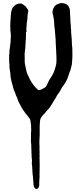

<svg xmlns="http://www.w3.org/2000/svg" viewBox="-20 -732 534 1258"><path d="M219 506Q213 506 209 501.5Q205 497 203 493Q200 485 200 478Q199 470 198.5 461.5Q198 453 197 444Q197 428 194 413Q194 407 193 401Q192 395 192 389Q193 387 192.5 384.5Q192 382 192 379Q191 374 191 369.5Q191 365 191 361Q190 357 190 351Q187 341 189 331Q191 316 188 306Q187 299 187 293Q187 287 187 281Q186 275 186 269Q186 263 186 257V249Q186 247 185.5 244.5Q185 242 185 239Q185 230 185 221Q185 212 183 203Q182 196 182.5 189.5Q183 183 183 177V149Q183 144 183 138.5Q183 133 184 128Q185 123 184.5 118.5Q184 114 184 110Q184 105 183.5 101Q183 97 184 93Q182 71 178 52L175 47Q171 42 167.5 36Q164 30 159 25Q144 8 132 -11Q129 -14 127 -17.5Q125 -21 123 -25Q121 -29 119 -32.5Q117 -36 115 -40Q111 -48 107 -55Q103 -62 100 -69Q96 -78 93.5 -87Q91 -96 86 -104Q85 -105 85 -105.5Q85 -106 85 -106Q79 -127 70 -144Q69 -149 67.5 -153.5Q66 -158 65 -163Q64 -168 62.5 -173.5Q61 -179 59 -184Q56 -194 54 -204Q52 -214 50 -224Q49 -226 49 -231Q49 -241 48 -250Q47 -259 45 -269Q42 -284 42 -300Q42 -305 42 -310Q42 -315 41 -319Q40 -322 40 -325.5Q40 -329 40 -333V-365Q40 -369 40 -372.5Q40 -376 41 -380Q41 -382 41.5 -383Q42 -384 42 -385Q41 -396 43 -407Q45 -418 46 -429Q46 -435 47 -438Q49 -448 49.5 -458Q50 -468 50 -478V-481Q52 -490 51 -499Q50 -508 50 -516Q49 -524 48 -532Q47 -540 48 -548Q47 -556 47 -565Q47 -574 48 -583Q48 -590 48.5 -597.5Q49 -605 50 -612Q50 -620 50.5 -627.5Q51 -635 52 -643Q53 -657 58 -671Q61 -682 72 -692Q79 -699 87.5 -703Q96 -707 106 -709H114Q124 -709 131 -703Q135 -700 138.5 -697Q142 -694 146 -692Q149 -689 150 -687Q152 -684 154 -681.5Q156 -679 157 -677Q169 -666 164 -652Q161 -642 161 -633Q160 -629 160 -625Q160 -621 160 -617Q160 -609 159 -601.5Q158 -594 156 -586Q155 -583 155 -577Q155 -570 154.5 -563Q154 -556 153 -548Q151 -539 154 -531Q156 -527 152 -524Q152 -524 151.5 -523Q151 -522 151 -521Q150 -514 150 -507.5Q150 -501 150 -494Q150 -485 149.5 -476.5Q149 -468 148 -460Q148 -456 148 -453Q148 -450 147 -446Q147 -433 146 -420.5Q145 -408 143 -395Q140 -379 142 -358V-329Q142 -317 145 -305Q147 -296 148.5 -287.5Q150 -279 152 -271Q155 -256 163 -238L170 -225Q175 -212 182.5 -200Q190 -188 198 -177Q204 -168 211 -161L229 -143Q236 -140 241 -142L246 -144Q251 -146 256 -148.5Q261 -151 265 -153L271 -156Q281 -163 285 -171Q288 -178 292 -185Q296 -194 300.5 -203.5Q305 -213 311 -221Q315 -227 318.5 -232.5Q322 -238 325 -244Q328 -249 331 -255Q334 -261 336 -268Q339 -277 342 -286.5Q345 -296 347 -306Q350 -320 350 -333V-355Q349 -369 348.5 -384.5Q348 -400 347 -419Q347 -425 346 -434.5Q345 -444 345 -454Q345 -463 344.5 -472Q344 -481 343 -490Q342 -507 340.5 -523Q339 -539 337 -555Q337 -557 336.5 -558.5Q336 -560 336 -561Q336 -571 335 -580Q334 -589 334 -599L330 -621Q329 -628 327.5 -634Q326 -640 324 -647Q323 -663 331 -680Q339 -697 355 -704Q362 -707 369 -709.5Q376 -712 383 -712Q399 -712 411.5 -706Q424 -700 432 -686Q434 -683 436 -675Q438 -670 438 -664.5Q438 -659 438 -654Q439 -644 439.5 -632.5Q440 -621 441 -610V-600Q441 -594 441.5 -588Q442 -582 443 -575Q444 -571 444 -566Q444 -561 444 -556Q444 -553 444 -550Q444 -547 445 -544Q446 -540 446 -536Q446 -532 446 -528Q446 -521 446.5 -513.5Q447 -506 448 -498Q449 -492 449 -486Q449 -480 450 -474Q450 -468 450.5 -462Q451 -456 451 -450Q451 -444 451.5 -437.5Q452 -431 453 -425Q454 -417 454 -408.5Q454 -400 454 -392Q455 -379 454.5 -365.5Q454 -352 453 -338Q453 -331 452 -324.5Q451 -318 451 -311Q451 -310 450.5 -309Q450 -308 450 -306Q448 -299 446 -290.5Q444 -282 442 -274Q441 -272 440.5 -269Q440 -266 438 -264Q435 -257 433 -251Q431 -245 429 -238Q427 -234 427 -232Q426 -227 424 -222.5Q422 -218 420 -213Q416 -206 413 -199.5Q410 -193 406 -187Q403 -183 400 -178.5Q397 -174 394 -170L387 -160Q383 -153 379 -145.5Q375 -138 370 -130Q366 -124 360 -116Q353 -108 348 -96Q347 -95 347 -94Q347 -93 346 -92Q339 -83 333.5 -73Q328 -63 322 -53Q315 -41 307.5 -30Q300 -19 290 -10Q283 -3 277 6Q274 11 269 14Q264 19 259 25.5Q254 32 249 38Q244 48 243 56Q242 60 241.5 65.5Q241 71 241 76Q240 86 240 96.5Q240 107 240 118V150Q240 156 239.5 162Q239 168 239 175Q238 182 238 190Q238 198 238 206Q239 212 238.5 217.5Q238 223 239 229Q239 236 238.5 242.5Q238 249 239 256Q240 265 239 272Q238 273 238.5 274.5Q239 276 239 277Q240 288 239 300Q238 301 238.5 301.5Q239 302 239 302Q239 313 239.5 324.5Q240 336 240 348Q240 364 239.5 380Q239 396 239 413Q240 426 238.5 439Q237 452 237 465V476Q238 482 236 487.5Q234 493 232 498Q230 504 219 506Z"/></svg>

Font: Lacquer
Style: Regular
Weight: 400
Designer: Eli Block, Niki Polyocan
Version: Version 1.100